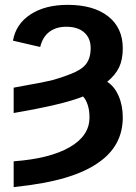

<svg xmlns="http://www.w3.org/2000/svg" viewBox="-20 -558 560 788"><path d="M352.1 -360.8Q352.1 -401.4 325.7 -424.8Q299.3 -448.2 252 -448.2Q210 -448.2 182.4 -427.2Q154.8 -406.2 145 -365.2L33.2 -391.1Q45.4 -460 105.5 -499Q165.5 -538.1 257.8 -538.1Q363.8 -538.1 423.8 -491Q483.9 -443.8 483.9 -359.9Q483.9 -313.5 468.8 -281.7Q453.6 -250 419.9 -222.2Q449.7 -203.6 466.8 -164.3Q483.9 -125 483.9 -76.2Q483.9 42 381.8 110.8Q331.1 146.5 249.5 171.1Q168 195.8 36.1 210V104Q183.6 93.3 265.4 46.4Q347.2 -0.5 347.2 -75.2V-80.1Q347.2 -104.5 340.1 -127Q333 -149.4 320.8 -162.1Q241.7 -129.4 36.1 -94.2V-198.2Q161.6 -220.7 198.2 -230Q229 -238.3 269 -253.9Q314.5 -271 333.3 -295.4Q352.1 -319.8 352.1 -360.8Z"/></svg>

Font: Libra Sans Modern
Style: Bold
Weight: 700
Foundry: Stefan Peev, Context Ltd
Version: Version 1.000